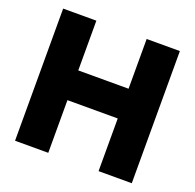

<svg xmlns="http://www.w3.org/2000/svg" viewBox="-126 -851 999 983"><g transform="rotate(20 373.0 -360.0)"><path d="M510 0H691V-720H510V-449H236V-720H55V0H236V-287H510Z"/></g></svg>

Font: Aspekta 800
Style: Regular
Weight: 800
Designer: Ivo Dolenc
Version: Version 2.000